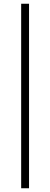

<svg xmlns="http://www.w3.org/2000/svg" viewBox="-20 -827 268 1025"><path d="M93 178V-807H135V178Z"/></svg>

Font: Onest Thin
Style: Regular
Weight: 250
Designer: Dmitri Voloshin, Andrey Kudryavtsev
Foundry: Dmitri Voloshin, Andrey Kudryavtsev
Version: Version 1.000;gftools[0.9.33]